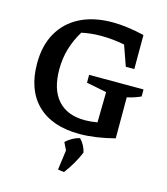

<svg xmlns="http://www.w3.org/2000/svg" viewBox="-130 -764 967 1111"><g transform="rotate(15 353.5 -209.0)"><path d="M387 10Q223 10 134 -76.5Q45 -163 45 -322Q45 -429 88.5 -505.5Q132 -582 213 -623Q294 -664 407 -664Q449 -664 498 -657.5Q547 -651 597 -639V-435H546L503 -557Q433 -571 361 -571Q303 -571 246 -559Q213 -505 195.5 -446.5Q178 -388 178 -322Q178 -201 234.5 -138Q291 -75 396 -75Q431 -75 471 -82L474 -264L353 -288V-335H679V-293Q662 -285 641.5 -278Q621 -271 597 -266V-20Q481 10 387 10ZM321 241 337 122 315 77Q352 43 397 32Q429 65 438 108Q408 180 358 246Z"/></g></svg>

Font: Piazzolla SC SemiBold
Style: Regular
Weight: 600
Designer: Juan Pablo del Peral
Foundry: Huerta Tipografica
Version: Version 1.330